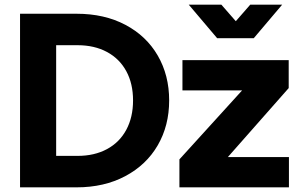

<svg xmlns="http://www.w3.org/2000/svg" viewBox="-20 -804 1271 824"><path d="M66 -745H309Q428 -745 518 -697.5Q608 -650 657 -565.5Q706 -481 706 -373Q706 -265 657 -180.5Q608 -96 517.5 -48Q427 0 309 0H66ZM313 -135Q385 -135 439 -164Q493 -193 522 -247Q551 -301 551 -373Q551 -445 522 -498.5Q493 -552 439 -581Q385 -610 313 -610H221V-135ZM750 -120 1019 -416H763V-546H1219V-426L958 -130H1220V0H750ZM930 -784 992 -713 1054 -784H1191L1069 -640H912L790 -784Z"/></svg>

Font: BLUETTI 2.0
Style: Bold
Weight: 700
Designer: Stijn de Vries
Foundry: tokotype
Version: Version 2.005;October 31, 2023;FontCreator 14.0.0.2814 64-bi